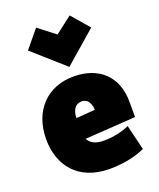

<svg xmlns="http://www.w3.org/2000/svg" viewBox="-166 -1003 933 1129"><g transform="rotate(-20 300.0 -438.5)"><path d="M324 26C418 26 497 5 545 -18L507 -175C466 -156 407 -142 349 -142C295 -142 265 -159 249 -189L566 -210V-305C566 -467 463 -558 306 -558C143 -558 30 -444 30 -265C30 -104 124 26 324 26ZM304 -619 504 -793 409 -903 304 -822 199 -903 108 -793ZM240 -322C241 -372 262 -404 302 -404C337 -404 355 -377 359 -331Z"/></g></svg>

Font: Repo ExtraBlack
Style: Regular
Weight: 400
Designer: Stefan Peev
Foundry: Context Ltd
Version: Version 001.502